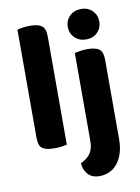

<svg xmlns="http://www.w3.org/2000/svg" viewBox="-97 -766 748 1025"><g transform="rotate(-10 277.5 -253.0)"><path d="M146 7Q101 7 81.5 -7.5Q62 -22 62 -64V-651Q72 -654 90.5 -657Q109 -660 131 -660Q175 -660 195 -645Q215 -630 215 -588V-1Q204 2 186 4.5Q168 7 146 7ZM495 16Q495 64 483.5 97.5Q472 131 453 153Q434 175 409.5 185Q385 195 358 195Q318 195 296 170.5Q274 146 272 110Q308 93 325 68.5Q342 44 342 0V-475Q353 -478 371 -481Q389 -484 411 -484Q456 -484 475.5 -469Q495 -454 495 -412ZM329 -619Q329 -653 353 -677Q377 -701 415 -701Q453 -701 476.5 -677Q500 -653 500 -619Q500 -584 476.5 -560Q453 -536 415 -536Q377 -536 353 -560Q329 -584 329 -619Z"/></g></svg>

Font: Baloo Chettan 2
Style: Bold
Weight: 700
Designer: Maithili Shingre, Unnati Kotecha and Ek Type
Foundry: Ek Type
Version: Version 1.640;hotconv 1.0.111;makeotfexe 2.5.65597; ttfautoh